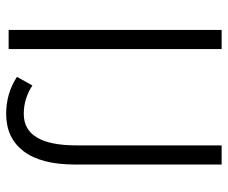

<svg xmlns="http://www.w3.org/2000/svg" viewBox="-78 -652 738 622"><g transform="rotate(90 291.0 -341.0)"><path d="M77 0V-690H139V0ZM229 -27 257 -77Q276 -64 299.5 -56.5Q323 -49 349 -49Q451 -49 451 -220V-690H513V-215Q513 -105 470 -48.5Q427 8 349 8Q282 8 229 -27Z"/></g></svg>

Font: Radio Canada Condensed Light
Style: Regular
Weight: 300
Width: 3
Designer: Charles Daoud, Etienne Aubert Bonn, Alexandre Saumier Demers, Jacques Le Bailly
Foundry: Radio-Canada
Version: Version 2.104; ttfautohint (v1.8.4.7-5d5b);gftools[0.9.28.de